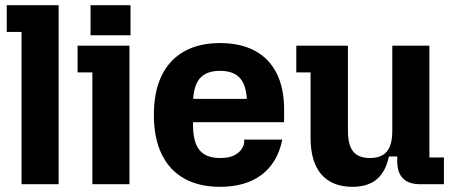

<svg xmlns="http://www.w3.org/2000/svg" viewBox="-20 -710 1752 740"><path d="M63 0V-587H6V-690H206V0Z M336 0V-431H279V-534H479V0ZM329 -574V-690H483V-574Z M828 10Q747 10 690 -22Q633 -54 603 -116Q573 -178 573 -267Q573 -357 603 -418.5Q633 -480 690 -512Q747 -544 828 -544Q907 -544 962 -514.5Q1017 -485 1046 -428Q1075 -371 1075 -287V-239H664V-329H1027L932 -275V-309Q932 -376 907 -406.5Q882 -437 828 -437Q774 -437 749 -406.5Q724 -376 724 -309V-228Q724 -162 749 -131.5Q774 -101 828 -101Q863 -101 883 -111.5Q903 -122 912 -136.5Q921 -151 921 -162V-172H1068Q1050 -83 988.5 -36.5Q927 10 828 10Z M1339 10Q1260 10 1218.5 -37.9Q1177 -85.9 1177 -179V-431H1122V-534H1321V-206Q1321 -150.9 1341.3 -126Q1361.6 -101 1405.8 -101Q1450 -101 1471 -126Q1492 -150.9 1492 -206V-534H1635V-103H1691V0H1600Q1511 0 1511 -89V-107H1479Q1466 -47 1431.5 -18.5Q1397 10 1339 10Z"/></svg>

Font: Mozilla Headline ExtraLight
Style: Regular
Weight: 200
Designer: Studio DRAMA
Foundry: Studio DRAMA
Version: Version 1.000